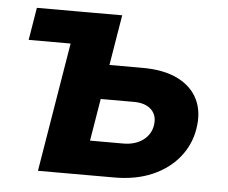

<svg xmlns="http://www.w3.org/2000/svg" viewBox="-44 -596 767 646"><g transform="rotate(5 339.5 -273.0)"><path d="M37.1 -436.1 55.2 -545.9H248.2L230.1 -436.1ZM264.2 -375.7H427Q499.4 -375.7 546.7 -352Q594.1 -328.4 614.4 -286.2Q634.7 -243.9 625.4 -187.3Q616.3 -132 581.6 -89.7Q547 -47.4 491.8 -23.7Q436.6 0 364.7 0H106.6L196.9 -545.9H343.4L272.3 -116.4H384Q424 -116.4 450.5 -135.5Q476.9 -154.7 482 -186Q487.5 -219.3 467.4 -239.2Q447.4 -259.1 407.6 -259.1H244.5Z"/></g></svg>

Font: Adwaita Sans
Style: Italic
Weight: 400
Italic angle: -9.39999°
Designer: Rasmus Andersson
Foundry: rsms
Version: Version 4.001;git-9221beed3